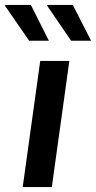

<svg xmlns="http://www.w3.org/2000/svg" viewBox="-55 -758 389 778"><path d="M37 0 108 -511H226L155 0ZM233 -593 136 -735 137 -738H240L314 -593ZM63 -593 -35 -735 -33 -738H70L143 -593Z"/></svg>

Font: Chivo Medium
Style: Italic
Weight: 500
Italic angle: -8.05°
Designer: Hector Gatti
Foundry: Omnibus-Type
Version: Version 2.002